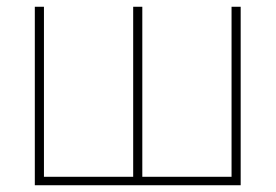

<svg xmlns="http://www.w3.org/2000/svg" viewBox="-20 -548 817 568"><path d="M692 -528V0H83V-528H110V-25H374V-528H401V-25H665V-528Z"/></svg>

Font: Noto Sans Display Thin
Style: Regular
Weight: 250
Designer: Monotype Design Team
Foundry: Monotype Imaging Inc.
Version: Version 1.900